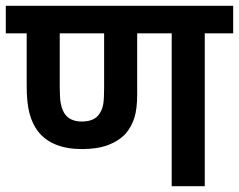

<svg xmlns="http://www.w3.org/2000/svg" viewBox="-20 -642 824 662"><path d="M686 -527V0H572V-527H453V-317Q453 -267 443.5 -236.5Q434 -206 414 -182Q390 -156 353 -142Q316 -128 263 -128Q159 -128 111 -189Q92 -214 82 -250Q72 -286 72 -348V-527H0V-622H784V-527ZM262 -223Q306 -223 323 -250Q333 -265 336 -283Q339 -301 339 -341V-527H186V-341Q186 -304 189.5 -285.5Q193 -267 201 -253Q219 -223 262 -223Z"/></svg>

Font: Noto Sans SemiBold
Style: Regular
Weight: 600
Designer: Monotype Design Team
Foundry: Monotype Imaging Inc.
Version: Version 2.007